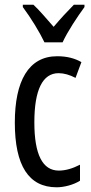

<svg xmlns="http://www.w3.org/2000/svg" viewBox="-20 -837 387 816"><path d="M169 -657H246C267 -703 309 -766 339 -807V-817H294C260 -782 242 -763 208 -723C178 -757 147 -794 122 -817H77V-807C112 -760 148 -701 169 -657ZM221 -41C251 -41 292 -51 320 -69V-137C289 -121 259 -112 230 -112C161 -112 126 -180 126 -317C126 -455 161 -526 229 -526C252 -526 276 -519 301 -506L326 -573C298 -589 265 -598 223 -598C101 -598 43 -492 43 -316C43 -133 102 -41 221 -41Z"/></svg>

Font: Noto Sans Tamil UI ExtraCondensed
Style: Regular
Weight: 400
Width: 2
Designer: Jelle Bosma - Monotype Design Team
Foundry: Monotype Imaging Inc.
Version: Version 2.004